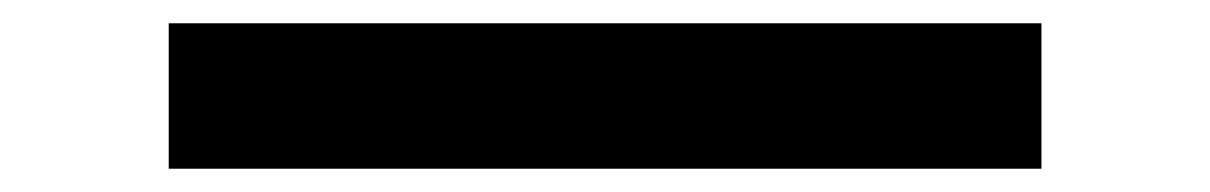

<svg xmlns="http://www.w3.org/2000/svg" viewBox="-20 -895 1040 165"><path d="M125 -875H875V-750H125Z"/></svg>

Font: Dogica Pixel
Style: Regular
Weight: 400
Designer: Roberto Mocci
Version: Version 001.000